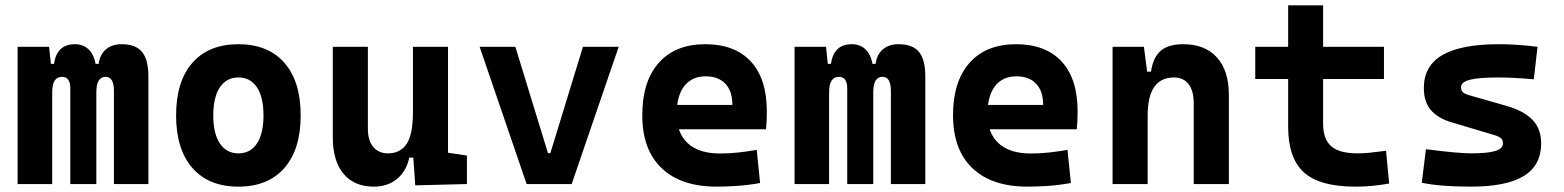

<svg xmlns="http://www.w3.org/2000/svg" viewBox="-20 -694 5899 724"><path d="M409.7 0V-350.6Q409.7 -404.3 378.4 -404.3Q343.3 -404.3 343.3 -346.2L308.1 -453.1H352.1Q356.4 -487.8 379.2 -507.6Q401.9 -527.3 439 -527.3Q491.2 -527.3 515.4 -498.5Q539.6 -469.7 539.6 -405.3V0ZM46.4 0V-517.6H165L176.8 -408.2V0ZM245.1 0V-360.4Q245.1 -404.3 213.9 -404.3Q176.8 -404.3 176.8 -346.2L146.5 -453.1H183.6Q194.3 -527.3 262.2 -527.3Q300 -527.3 321.6 -499.5Q343.3 -471.7 343.3 -415V0Z M878.9 9.8Q767.1 9.8 705.6 -60.5Q644 -130.9 644 -258.8Q644 -387.2 705.6 -457.3Q767.1 -527.3 878.9 -527.3Q990.8 -527.3 1052.3 -457.3Q1113.8 -387.2 1113.8 -258.8Q1113.8 -130.9 1052.3 -60.5Q990.8 9.8 878.9 9.8ZM879.2 -115.7Q924.3 -115.7 949 -153.1Q973.6 -190.5 973.6 -258.9Q973.6 -327.6 949 -364.7Q924.3 -401.9 878.9 -401.9Q834 -401.9 809.1 -364.7Q784.2 -327.5 784.2 -258.8Q784.2 -190.4 809.1 -153.1Q834 -115.7 879.2 -115.7Z M1389.6 9.8Q1315.8 9.8 1275.3 -38.8Q1234.9 -87.4 1234.9 -175.8V-517.6H1367.2V-208.5Q1367.2 -164.1 1387.5 -139.9Q1407.7 -115.7 1443.4 -115.7Q1489.8 -115.7 1513.5 -151.6Q1537.1 -187.5 1537.1 -272L1563.5 -99.6H1523.4Q1511.4 -46.9 1476.3 -18.6Q1441.1 9.8 1389.6 9.8ZM1545.9 4.9 1537.1 -119.1V-210H1669.4V-118.2L1740.7 -107.4V0ZM1537.1 -146.5V-517.6H1669.4V-175.8Z M1965.8 0 1788.6 -517.6H1923.3L2046.4 -116.2H2055.2L2178.2 -517.6H2313L2135.7 0Z M2682.6 9.8Q2548.2 9.8 2475 -59.8Q2401.9 -129.4 2401.9 -259.8Q2401.9 -386.7 2464 -457Q2526.2 -527.3 2639.6 -527.3Q2750.5 -527.3 2811 -462.4Q2871.6 -397.4 2871.6 -273.4Q2871.6 -238.3 2868.5 -206.5H2488.8V-298.3H2741.7Q2741.7 -350.5 2715.1 -378.4Q2688.5 -406.2 2640.6 -406.2Q2588.9 -406.2 2560.3 -369.4Q2531.7 -332.5 2531.7 -264.6Q2531.7 -191.5 2574 -153.4Q2616.3 -115.2 2694.3 -115.2Q2729.6 -115.2 2763.7 -118.9Q2797.9 -122.6 2833.5 -128.9L2846.2 -3.9Q2796.6 4.9 2755.4 7.3Q2714.3 9.8 2682.6 9.8Z M3339.4 0V-350.6Q3339.4 -404.3 3308.1 -404.3Q3272.9 -404.3 3272.9 -346.2L3237.8 -453.1H3281.7Q3286.1 -487.8 3308.8 -507.6Q3331.5 -527.3 3368.7 -527.3Q3420.9 -527.3 3445.1 -498.5Q3469.2 -469.7 3469.2 -405.3V0ZM2976.1 0V-517.6H3094.7L3106.4 -408.2V0ZM3174.8 0V-360.4Q3174.8 -404.3 3143.6 -404.3Q3106.4 -404.3 3106.4 -346.2L3076.2 -453.1H3113.3Q3124 -527.3 3191.9 -527.3Q3229.7 -527.3 3251.3 -499.5Q3272.9 -471.7 3272.9 -415V0Z M3854.5 9.8Q3720.1 9.8 3646.9 -59.8Q3573.7 -129.4 3573.7 -259.8Q3573.7 -386.7 3635.9 -457Q3698.1 -527.3 3811.5 -527.3Q3922.3 -527.3 3982.9 -462.4Q4043.5 -397.4 4043.5 -273.4Q4043.5 -238.3 4040.4 -206.5H3660.6V-298.3H3913.6Q3913.6 -350.5 3887 -378.4Q3860.4 -406.2 3812.5 -406.2Q3760.7 -406.2 3732.2 -369.4Q3703.6 -332.5 3703.6 -264.6Q3703.6 -191.5 3745.9 -153.4Q3788.2 -115.2 3866.2 -115.2Q3901.4 -115.2 3935.6 -118.9Q3969.7 -122.6 4005.4 -128.9L4018.1 -3.9Q3968.5 4.9 3927.3 7.3Q3886.2 9.8 3854.5 9.8Z M4481.4 0V-304.2Q4481.4 -351.1 4462.2 -376.5Q4442.9 -401.9 4407.1 -401.9Q4307.6 -401.9 4307.6 -258.3L4277.3 -423.8H4320.3Q4327.6 -476.1 4356 -501.7Q4384.3 -527.3 4441.9 -527.3Q4523.9 -527.3 4568.8 -477.5Q4613.8 -427.7 4613.8 -336.9V0ZM4175.3 0V-517.6H4293.5L4307.6 -408.2V0Z M5090.3 9.8Q4956.7 9.8 4897 -43.9Q4837.4 -97.7 4837.4 -215.8V-283.2H4969.2V-228.5Q4969.2 -169.3 4999.7 -142.5Q5030.2 -115.7 5100.1 -115.7Q5122.6 -115.7 5148.1 -118.4Q5173.7 -121.1 5206.5 -125.5L5218.3 -2Q5186 3.9 5155.4 6.8Q5124.8 9.8 5090.3 9.8ZM4837.4 -252.4V-673.8H4969.2V-252.4ZM4713.4 -396V-517.6H5198.7V-396Z M5526.4 9.8Q5467.3 9.8 5421.6 6.1Q5376 2.4 5341.3 -4.9L5356.9 -131.3Q5418.5 -123.5 5460.4 -119.6Q5502.4 -115.7 5526.4 -115.7Q5590.3 -115.7 5618.9 -124.8Q5647.5 -133.8 5647.5 -153.8Q5647.5 -165.5 5640.1 -172.4Q5632.8 -179.2 5616.7 -184.1L5453.1 -232.9Q5401.4 -248.5 5375.2 -279.3Q5349.1 -310.1 5349.1 -362.3Q5349.1 -445.8 5419.4 -486.6Q5489.7 -527.3 5632.8 -527.3Q5666 -527.3 5701.9 -524.9Q5737.8 -522.5 5777.8 -517.6L5763.7 -395Q5719.2 -398.9 5686 -400.4Q5652.8 -401.9 5629.9 -401.9Q5556.2 -401.9 5522.7 -393.3Q5489.3 -384.8 5489.3 -365.2Q5489.3 -353 5496.3 -346.4Q5503.4 -339.8 5518.6 -335.4L5658.7 -295.4Q5725.6 -276.4 5758.5 -242.4Q5791.5 -208.5 5791.5 -153.3Q5791.5 -70.8 5726.1 -30.5Q5660.6 9.8 5526.4 9.8Z"/></svg>

Font: Cascadia Mono
Style: Regular
Weight: 400
Monospace: yes
Designer: Aaron Bell
Foundry: Saja Typeworks
Version: Version 2102.003